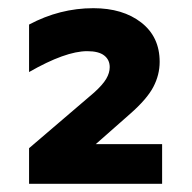

<svg xmlns="http://www.w3.org/2000/svg" viewBox="-20 -776 469 469"><path d="M51 -414 210 -550Q231 -569 239.5 -583.5Q248 -598 248 -612Q248 -630 234.5 -640.5Q221 -651 193 -651Q140 -651 51 -600V-716Q126 -756 208 -756Q280 -756 325 -721Q370 -686 370 -625Q370 -593 354.5 -563.5Q339 -534 298 -498L214 -424H376V-327H51Z"/></svg>

Font: Chess Sans ExtraBold
Style: Regular
Weight: 800
Designer: Wolf Bōese
Foundry: Wolf Bōese
Version: Version 7.223